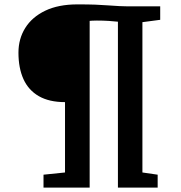

<svg xmlns="http://www.w3.org/2000/svg" viewBox="-20 -855 824 875"><path d="M276.3 -69V-389.6Q204.3 -389.6 157.1 -416.7Q110 -443.7 87 -494.2Q64.1 -544.8 64.1 -615.1Q64.1 -678.1 95.1 -727.7Q126.1 -777.3 185.9 -806.1Q245.8 -835 333.2 -835Q382.1 -835 414.5 -833.8Q446.8 -832.5 472.1 -830.5Q497.4 -828.5 524.1 -827.2Q550.8 -826 587.7 -826H710.1V-764.7L629 -754V-69L698.5 -58.9V0H517.4V-756.1Q500.1 -758 475.5 -759.7Q450.9 -761.3 421.3 -761.3Q410.9 -761.3 401.2 -760.8Q391.5 -760.3 388.6 -759.9V0H178.3V-58.9Z"/></svg>

Font: Merriweather Light
Style: Regular
Weight: 300
Designer: Eben Sorkin
Foundry: Eben Sorkin
Version: Version 2.100